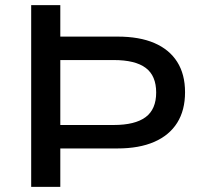

<svg xmlns="http://www.w3.org/2000/svg" viewBox="-20 -725 777 745"><path d="M101 0V-705H214V-583H436Q521 -583 579 -558Q637 -533 667.5 -485Q698 -437 698 -367Q698 -297 667.5 -248.5Q637 -200 578.5 -174.5Q520 -149 436 -149H214V0ZM214 -240H421Q504 -240 545 -270.5Q586 -301 586 -366Q586 -431 545.5 -461.5Q505 -492 421 -492H214Z"/></svg>

Font: Nunito Sans 10pt SemiExpanded SemiBold
Style: Regular
Weight: 600
Width: 6
Designer: Vernon Adams
Foundry: Vernon Adams
Version: Version 3.101;gftools[0.9.27]